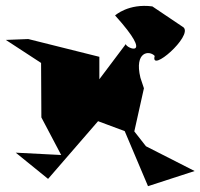

<svg xmlns="http://www.w3.org/2000/svg" viewBox="-52 -616 688 659"><path d="M274 -204 376 -166 456 23 616 -29 449 -114 409 -165 442 -313 430 -349C408 -440 461 -444 479 -424C462 -363 610 -492 578 -522L471 -594C389 -605 343 -563 343 -563C482 -409 378 -451 380 -465L289 -344V-421L45 -482L-32 -479L89 -400L90 -213L158 -84L2 -92L113 -2L301 -219L163 -188Z"/></svg>

Font: Asimov Silicon
Style: Regular
Weight: 400
Designer: Google
Version: Version 2.000980; 2014